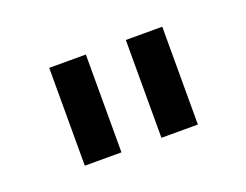

<svg xmlns="http://www.w3.org/2000/svg" viewBox="-48 -776 453 353"><g transform="rotate(-20 179.0 -599.5)"><path d="M218.3 -503.4V-694.8H289.6V-503.4ZM68.4 -503.4V-694.8H140.1V-503.4Z"/></g></svg>

Font: Basically A Sans Serif
Style: Regular
Weight: 400
Designer: Hyung-Suk Kim
Foundry: Mental Design
Version: 1.000